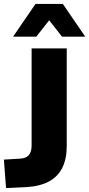

<svg xmlns="http://www.w3.org/2000/svg" viewBox="-20 -953 457 984"><path d="M11 11 0 -135 82 -140Q104 -141 117 -149Q130 -157 136 -172Q142 -187 142 -209V-705H322V-204Q322 -138 299 -92.5Q276 -47 230 -22.5Q184 2 114 6ZM47 -765 162 -933H302L417 -765H298L232 -849L166 -765Z"/></svg>

Font: Nunito Sans 10pt SemiCondensed Black
Style: Regular
Weight: 900
Width: 4
Designer: Vernon Adams
Foundry: Vernon Adams
Version: Version 3.101;gftools[0.9.27]